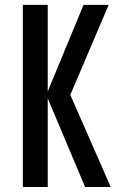

<svg xmlns="http://www.w3.org/2000/svg" viewBox="-20 -752 465 772"><path d="M71.8 0H171.9V-356.4L322.3 0H425.3L262.7 -370.6L417 -732.4H315.9L171.9 -384.3V-732.4H71.8Z"/></svg>

Font: Antonio
Style: Regular
Weight: 400
Designer: Vernon Adams
Foundry: Vernon Adams
Version: Version 1.002